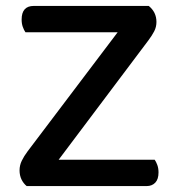

<svg xmlns="http://www.w3.org/2000/svg" viewBox="-20 -628 598 648"><path d="M482 -608Q508 -587 508 -554Q508 -537 500.5 -522.5Q493 -508 481 -492L178 -89H502Q507 -82 511 -71Q515 -60 515 -46Q515 -23 504 -11.5Q493 0 475 0H70Q59 -9 52.5 -22.5Q46 -36 46 -53Q46 -70 53.5 -85.5Q61 -101 73 -117L377 -519H66Q61 -526 57 -537Q53 -548 53 -562Q53 -608 94 -608H482Z"/></svg>

Font: Baloo Thambi 2 Medium
Style: Regular
Weight: 500
Designer: Aadarsh Rajan and Ek Type
Foundry: Ek Type
Version: Version 1.640;hotconv 1.0.111;makeotfexe 2.5.65597; ttfautoh